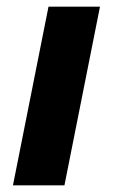

<svg xmlns="http://www.w3.org/2000/svg" viewBox="-20 -558 340 578"><path d="M19 0 126 -538H281L174 0Z"/></svg>

Font: Montserrat
Style: Bold Italic
Weight: 700
Italic angle: -11.3°
Designer: Julieta Ulanovsky
Foundry: Julieta Ulanovsky
Version: Version 9.000; ttfautohint (v1.8.4.7-5d5b)